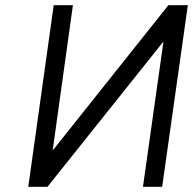

<svg xmlns="http://www.w3.org/2000/svg" viewBox="-20 -720 744 740"><path d="M704 -700 605 0H531L610 -560L163 0H89L187 -700H261L183 -140L629 -700Z"/></svg>

Font: Unageo
Style: Regular-Italic
Weight: 400
Designer: Richard Sepsi
Foundry: Richard Sepsi
Version: Version 2.000